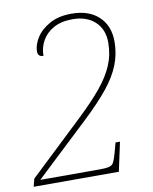

<svg xmlns="http://www.w3.org/2000/svg" viewBox="-83 -786 676 848"><g transform="rotate(-10 255.0 -362.0)"><path d="M-1 0 8 -35 254 -268Q315 -326 354.5 -374Q394 -422 414 -469Q434 -516 434 -570Q434 -630 396.5 -664.5Q359 -699 296 -699Q245 -699 211 -680Q177 -661 159.5 -630Q142 -599 142 -562Q117 -562 117 -586Q117 -615 137 -647Q157 -679 197 -701.5Q237 -724 296 -724Q373 -724 417.5 -682.5Q462 -641 462 -570Q462 -516 443 -467Q424 -418 382.5 -366.5Q341 -315 272 -250L33 -25H300Q328 -25 342 -28.5Q356 -32 362.5 -44.5Q369 -57 376 -82L389 -130H409L381 0Z"/></g></svg>

Font: Noto Serif Tamil Thin
Style: Italic
Weight: 100
Italic angle: -12°
Designer: Indian Type Foundry, Tom Grace, and the Monotype Design Team
Foundry: Monotype Imaging Inc.
Version: Version 2.003; ttfautohint (v1.8.4.7-5d5b)